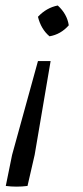

<svg xmlns="http://www.w3.org/2000/svg" viewBox="-20 -506 300 698"><path d="M160 -374Q129 -400 118 -445Q149 -478 190 -486Q224 -455 230 -414Q201 -381 160 -374ZM1 170 24 57 118 -284H164L106 57L80 170Q40 175 1 170Z"/></svg>

Font: Piazzolla SC
Style: Italic
Weight: 400
Italic angle: -11.3°
Designer: Juan Pablo del Peral
Foundry: Huerta Tipografica
Version: Version 1.330